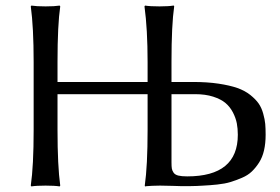

<svg xmlns="http://www.w3.org/2000/svg" viewBox="-20 -668 1006 691"><path d="M556.2 0Q541 0 527.3 0.7Q513.7 1.5 507.8 2L502 2.9L501 0Q511.2 -71.3 511.2 -200.2V-329.1H187V-200.2Q187 -71.3 196.8 0L194.8 2.9Q176.8 0 144 0Q111.3 0 92.8 2.9L90.8 0Q101.1 -71.3 101.1 -200.2V-444.8Q101.1 -569.8 90.8 -645L92.8 -647.9Q111.3 -645 144 -645Q176.8 -645 194.8 -647.9L196.8 -645Q187 -578.6 187 -444.8V-373H511.2V-444.8Q511.2 -563 500 -645L502 -647.9Q520 -645 554.2 -645Q569.8 -645 582.8 -645.8Q595.7 -646.5 600.6 -647.5L606 -647.9L606.9 -645Q597.2 -578.6 597.2 -444.8V-373H674.8Q726.1 -373 766.6 -366.9Q807.1 -360.8 834.2 -351.3Q861.3 -341.8 880.9 -326.2Q900.4 -310.5 910.9 -295.4Q921.4 -280.3 927.2 -259.3Q933.1 -238.3 934.6 -221.9Q936 -205.6 936 -183.1Q936 -151.9 930.2 -126.7Q924.3 -101.6 912.6 -83.3Q900.9 -64.9 886.5 -51Q872.1 -37.1 850.8 -28.1Q829.6 -19 809.6 -12.9Q789.6 -6.8 762 -3.9Q734.4 -1 711.9 0Q692.9 1.5 658.2 2Q636.7 2.4 603 1Q567.9 0 556.2 0ZM597.2 -329.1V-84Q597.2 -68.8 598.4 -61.5Q599.6 -54.2 604.7 -46.6Q609.9 -39.1 621.8 -36.1Q633.8 -33.2 653.8 -33.2Q835.9 -33.2 835.9 -183.1Q835.9 -205.1 832.3 -224.1Q828.6 -243.2 818.4 -263.2Q808.1 -283.2 791.7 -297.1Q775.4 -311 747.3 -320.1Q719.2 -329.1 682.1 -329.1Z"/></svg>

Font: Linux Biolinum G
Style: Regular
Weight: 400
Designer: Philipp H. Poll
Foundry: Philipp H. Poll
Version: Version 1.1.0 ; ttfautohint (v1.6)